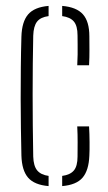

<svg xmlns="http://www.w3.org/2000/svg" viewBox="-20 -625 366 650"><path d="M52.5 -98Q51.5 -141 50.8 -190Q50 -239 50 -291.2Q50 -343.5 50.5 -396.8Q51 -450 52.5 -501Q54 -551.5 75.2 -576.2Q96.5 -601 144.5 -605V-570.5Q117.5 -567 105.5 -551.8Q93.5 -536.5 92.5 -504Q91.5 -457.5 91 -407.5Q90.5 -357.5 90.5 -305.2Q90.5 -253 91 -200Q91.5 -147 92.5 -95Q93.5 -63 106 -48Q118.5 -33 144.5 -29.5V5Q96.5 1 75.2 -23.5Q54 -48 52.5 -98ZM190.5 5V-29.5Q217.5 -33 230 -47.8Q242.5 -62.5 242.5 -95Q242.5 -119 242.8 -143Q243 -167 241.5 -197H281.5Q283 -172.5 283.2 -144.2Q283.5 -116 282.5 -98Q280.5 -48 259.5 -23.5Q238.5 1 190.5 5ZM241.5 -404Q242.5 -423 242.8 -440.2Q243 -457.5 242.8 -473.5Q242.5 -489.5 242.5 -505Q242.5 -537.5 230 -552.2Q217.5 -567 190.5 -570.5V-605Q239 -601 260.8 -576.5Q282.5 -552 282.5 -502Q282.5 -479.5 282.8 -455.8Q283 -432 281.5 -404Z"/></svg>

Font: Big Shoulders Stencil Text Thin
Style: Regular
Weight: 100
Designer: Patric King
Foundry: XO Type Co
Version: Version 2.001